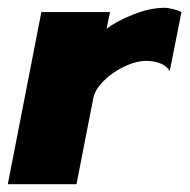

<svg xmlns="http://www.w3.org/2000/svg" viewBox="-29 -472 488 492"><path d="M77 -441H253L244 -398Q268 -417 311.5 -434.5Q355 -452 393 -452Q402 -452 415.5 -448.5Q429 -445 436 -441L406 -290Q398 -303 382 -309.5Q366 -316 346 -316Q320 -316 289.5 -301.5Q259 -287 236.5 -264.5Q214 -242 210 -220L167 0H-9Z"/></svg>

Font: Teachers ExtraBold
Style: Italic
Weight: 800
Designer: Alfredo Marco Pradil & Chank Diesel
Version: Version 0.009